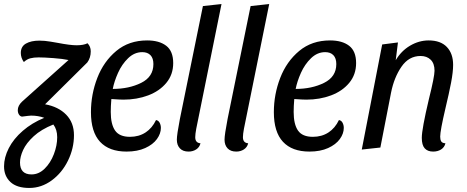

<svg xmlns="http://www.w3.org/2000/svg" viewBox="-47 -730 2309 950"><path d="M385 -421 176 -214Q242 -202 280.5 -162.5Q319 -123 319 -61Q319 4 289.5 64.5Q260 125 209 162.5Q158 200 98 200Q36 200 4.5 170.5Q-27 141 -27 93Q-27 49 -3.5 3Q20 -43 65.5 -82.5Q111 -122 172 -147Q142 -158 107 -158Q99 -158 62 -153Q53 -154 47 -163Q41 -172 41 -185Q41 -207 62 -227L292 -433Q264 -439 217.5 -442.5Q171 -446 144 -446Q120 -446 103 -441.5Q86 -437 71 -423Q56 -444 56 -468Q56 -500 81.5 -514.5Q107 -529 148 -529Q174 -529 203 -524Q232 -519 238 -518Q300 -506 332 -506Q367 -506 386 -516Q402 -500 402 -476Q402 -444 385 -421ZM236 -51Q236 -89 217 -114Q157 -90 120 -56Q83 -22 67.5 12Q52 46 52 74Q52 133 109 133Q145 133 174 104.5Q203 76 219.5 33Q236 -10 236 -51Z M810 -418Q810 -361 776 -320Q742 -279 686 -258Q630 -237 564 -237Q546 -237 504 -240Q501 -204 501 -176Q501 -115 522.5 -84Q544 -53 596 -53Q640 -53 673 -74.5Q706 -96 725 -136Q737 -134 743 -122.5Q749 -111 749 -97Q749 -69 729.5 -42Q710 -15 671.5 2.5Q633 20 579 20Q493 20 448 -28.5Q403 -77 403 -175Q403 -263 434.5 -344.5Q466 -426 528.5 -478Q591 -530 681 -530Q741 -530 775.5 -503.5Q810 -477 810 -418ZM511 -290Q591 -290 651.5 -320Q712 -350 712 -413Q712 -442 697.5 -457Q683 -472 657 -472Q618 -472 587 -442Q556 -412 537 -369.5Q518 -327 511 -290Z M919 -51Q919 -23 945 -21Q940 -1 923.5 9.5Q907 20 886 20Q858 20 843 4Q828 -12 828 -39Q828 -63 843 -141L957 -700L1049 -710L924 -93Q919 -66 919 -51Z M1155 -51Q1155 -23 1181 -21Q1176 -1 1159.5 9.5Q1143 20 1122 20Q1094 20 1079 4Q1064 -12 1064 -39Q1064 -63 1079 -141L1193 -700L1285 -710L1160 -93Q1155 -66 1155 -51Z M1715 -418Q1715 -361 1681 -320Q1647 -279 1591 -258Q1535 -237 1469 -237Q1451 -237 1409 -240Q1406 -204 1406 -176Q1406 -115 1427.5 -84Q1449 -53 1501 -53Q1545 -53 1578 -74.5Q1611 -96 1630 -136Q1642 -134 1648 -122.5Q1654 -111 1654 -97Q1654 -69 1634.5 -42Q1615 -15 1576.5 2.5Q1538 20 1484 20Q1398 20 1353 -28.5Q1308 -77 1308 -175Q1308 -263 1339.5 -344.5Q1371 -426 1433.5 -478Q1496 -530 1586 -530Q1646 -530 1680.5 -503.5Q1715 -477 1715 -418ZM1416 -290Q1496 -290 1556.5 -320Q1617 -350 1617 -413Q1617 -442 1602.5 -457Q1588 -472 1562 -472Q1523 -472 1492 -442Q1461 -412 1442 -369.5Q1423 -327 1416 -290Z M2074 -530Q2133 -530 2164 -497.5Q2195 -465 2195 -409Q2195 -374 2185 -321.5Q2175 -269 2157 -194Q2131 -83 2131 -54Q2131 -39 2136 -30.5Q2141 -22 2157 -21Q2152 -1 2135.5 9.5Q2119 20 2096 20Q2069 20 2054.5 4Q2040 -12 2040 -48Q2040 -91 2075 -239Q2103 -351 2103 -380Q2103 -416 2084 -434.5Q2065 -453 2034 -453Q1976 -453 1939.5 -400Q1903 -347 1888 -272L1835 0L1743 10L1844 -510L1922 -520L1911 -432Q1938 -478 1982 -504Q2026 -530 2074 -530Z"/></svg>

Font: Sansita Light Italic
Style: Regular
Weight: 300
Italic angle: -11°
Designer: Pablo Cosgaya
Foundry: Omnibus-Type
Version: Version 1.006